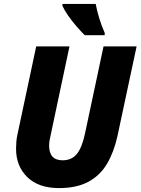

<svg xmlns="http://www.w3.org/2000/svg" viewBox="-20 -951 718 981"><path d="M282 10Q177 10 119.5 -46Q62 -102 62 -191Q62 -207 63.5 -226.5Q65 -246 69 -263L165 -714H335L240 -266Q236 -250 233.5 -235Q231 -220 231 -207Q231 -132 300 -132Q347 -132 373.5 -165.5Q400 -199 415 -272L509 -714H678L580 -255Q562 -174 527 -114.5Q492 -55 432 -22.5Q372 10 282 10ZM413 -771Q393 -791 370.5 -817Q348 -843 329 -870Q310 -897 299 -921V-931H469Q475 -898 486.5 -859.5Q498 -821 515 -783V-771Z"/></svg>

Font: Noto Sans Disp ExtBd
Style: Italic
Weight: 800
Italic angle: -12°
Designer: Monotype Design Team
Foundry: Monotype Imaging Inc.
Version: Version 2.000;GOOG;noto-source:20170915:90ef993387c0